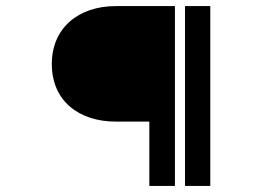

<svg xmlns="http://www.w3.org/2000/svg" viewBox="-20 -605 839 630"><path d="M150 -395C150 -273 240 -206 360 -206H470V5H554V-585H360C237 -585 150 -513 150 -395ZM670 5V-585H587V5Z"/></svg>

Font: Charger Monospace
Style: Regular
Weight: 400
Designer: Jasper
Foundry: Cannot Into Space Fonts
Version: Version 0.980